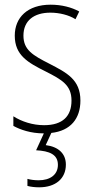

<svg xmlns="http://www.w3.org/2000/svg" viewBox="-20 -559 401 819"><path d="M261 143C261 97 230 67 175 60L199 8C281 -1 323 -53 323 -130C323 -220 264 -249 191 -287C120 -323 80 -346 80 -407C80 -471 125 -505 195 -505C233 -505 274 -495 302 -477L318 -510C285 -528 243 -539 196 -539C97 -539 43 -484 43 -407C43 -323 99 -292 175 -254C244 -219 285 -196 285 -130C285 -64 248 -25 168 -25C120 -25 73 -40 37 -63V-22C66 -6 111 10 167 10L134 82C191 85 227 100 227 144C227 187 193 210 145 210C129 210 111 208 97 204V234C111 238 130 240 147 240C217 240 261 203 261 143Z"/></svg>

Font: Noto Sans Malayalam Condensed ExtraLight
Style: Regular
Weight: 200
Width: 3
Designer: Jelle Bosma - Monotype Design Team
Foundry: Monotype Imaging Inc.
Version: Version 2.104